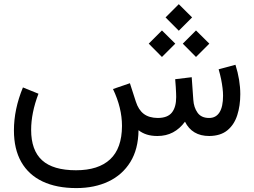

<svg xmlns="http://www.w3.org/2000/svg" viewBox="-20 -663 1239 936"><path d="M787.1 -578.1 851.6 -513.2 916.5 -578.1 851.6 -642.6ZM871.1 -450.2 935.5 -385.3 1000.5 -450.2 935.5 -514.6ZM705.1 -450.2 769.5 -385.3 834.5 -450.2 769.5 -514.6ZM747.6 0Q789.6 0 823 -17.6Q856.4 -35.2 881.8 -69.8Q898.9 -35.2 928.5 -17.6Q958 0 1000 0Q1055.7 -0.5 1088.9 -28.1Q1122.1 -55.7 1136.7 -101.8Q1151.4 -147.9 1151.4 -203.6Q1151.4 -238.3 1145.5 -274.2Q1139.6 -310.1 1127.9 -347.2L1045.9 -325.2Q1053.2 -299.8 1057.9 -276.9Q1062.5 -253.9 1064.9 -233.9Q1067.4 -213.9 1067.4 -196.3Q1067.4 -142.6 1050 -115.2Q1032.7 -87.9 999.5 -87.9Q961.4 -87.9 943.1 -113.5Q924.8 -139.2 922.4 -176.3L914.6 -286.6L834 -276.9Q835.9 -255.9 836.9 -239Q837.9 -222.2 838.4 -210Q838.9 -197.8 838.9 -189.9Q838.9 -140.6 817.9 -114.3Q796.9 -87.9 748.5 -87.9Q706.1 -88.4 680.4 -108.2Q654.8 -127.9 642.1 -168L613.3 -257.3L530.8 -229Q552.7 -183.1 563.7 -138.2Q574.7 -93.3 574.7 -48.8Q574.2 60.1 517.1 113.5Q460 167 350.6 167Q238.8 167 185.3 118.4Q131.8 69.8 131.8 -29.8Q131.8 -70.8 140.6 -114.7Q149.4 -158.7 167.5 -206.1L91.8 -236.8Q69.8 -183.6 58.8 -131.1Q47.9 -78.6 47.9 -27.3Q47.9 64 83.7 126.7Q119.6 189.5 187.7 221.7Q255.9 253.9 352.1 253.9Q440.9 253.9 508.8 221.7Q576.7 189.5 615.5 126.7Q654.3 64 655.3 -28.3Q673.3 -14.2 695.8 -7.1Q718.3 0 747.6 0Z"/></svg>

Font: Vazir Variable Regular
Style: Regular
Weight: 400
Designer: Saber Rastikerdar
Foundry: Saber Rastikerdar
Version: Version 30.1.0